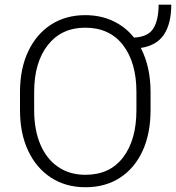

<svg xmlns="http://www.w3.org/2000/svg" viewBox="-20 -785 747 815"><path d="M619.1 -393.6V-317.9Q619.1 -217.8 585.2 -144.3Q551.3 -70.8 489.3 -30.5Q427.2 9.8 342.8 9.8Q259.8 9.8 197.3 -30.5Q134.8 -70.8 99.9 -144.3Q64.9 -217.8 64.9 -317.9V-393.6Q64.9 -493.2 99.6 -566.7Q134.3 -640.1 196.5 -680.4Q258.8 -720.7 341.8 -720.7Q407.2 -720.7 460 -695.8Q512.7 -670.9 548.8 -625.5Q609.4 -628.4 631.3 -664.8Q653.3 -701.2 653.3 -765.1H707Q707 -685.5 676.3 -638.7Q645.5 -591.8 577.6 -581.5Q619.1 -502.4 619.1 -393.6ZM559.1 -317.9V-394.5Q559.1 -520 502 -593.8Q444.8 -667.5 341.8 -667.5Q241.2 -667.5 183.1 -593.8Q125 -520 125 -394.5V-317.9Q125 -233.4 151.4 -171.6Q177.7 -109.9 226.8 -76.4Q275.9 -43 342.8 -43Q446.3 -43 502.7 -117.2Q559.1 -191.4 559.1 -317.9Z"/></svg>

Font: Vazirmatn UI ExtraLight
Style: Regular
Weight: 200
Designer: Saber Rastikerdar
Foundry: Saber Rastikerdar
Version: Version 33.003